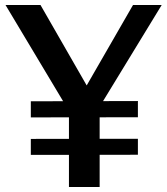

<svg xmlns="http://www.w3.org/2000/svg" viewBox="-20 -743 664 763"><path d="M254 0V-302L2 -723H141L324.5 -403.5L508.5 -723H622.5L376 -319V0ZM102.5 -127.5V-191L528 -191.5V-128ZM102.5 -276.5V-340.5L528 -341.5V-277Z"/></svg>

Font: Public Sans Thin Medium
Style: Regular
Weight: 500
Version: Version 2.001